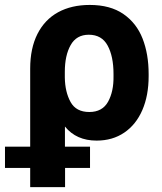

<svg xmlns="http://www.w3.org/2000/svg" viewBox="-67 -557 655 774"><path d="M294.9 -537.1Q377.4 -537.1 430.4 -500.5Q483.4 -463.9 507.8 -401.4Q532.2 -338.9 532.2 -258.8V-250Q532.2 -171.9 506.8 -113.3Q481.4 -54.7 434.1 -22.5Q386.7 9.8 322.3 9.8Q240.7 9.8 194.8 -46.9V34.2H295.9V120.1H195.3V197.3H54.7V120.1H-46.9V34.2H54.7V-280.3Q54.7 -362.3 84 -420.2Q113.3 -478 167.2 -507.6Q221.2 -537.1 294.9 -537.1ZM194.3 -244.1Q195.3 -186 217.5 -145.8Q239.7 -105.5 293 -105.5Q345.7 -105.5 368.7 -147Q391.6 -188.5 390.6 -250V-258.8Q390.6 -329.6 366.9 -373.3Q343.3 -417 291 -417Q241.2 -417 217.8 -375.2Q194.3 -333.5 194.3 -267.6Z"/></svg>

Font: Pretendard JP
Style: Bold
Weight: 700
Designer: Base glyphs from Inter by Rasmus Andersson; Hangeul glyphs from Noto Sans CJK(Source Han Sans) by Jang Soo-young and Kan
Foundry: Kil Hyung-jin
Version: Version 1.309